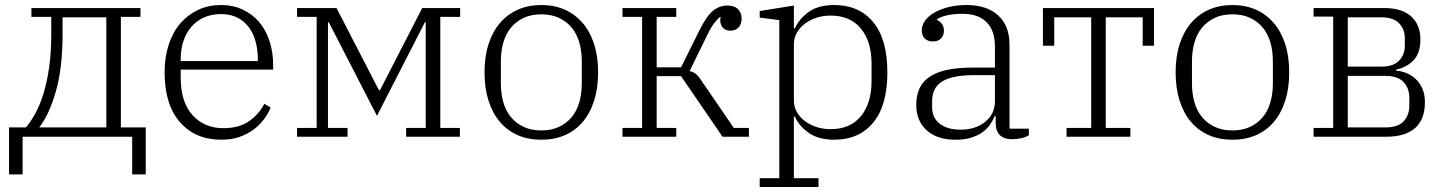

<svg xmlns="http://www.w3.org/2000/svg" viewBox="-20 -544 5744 764"><path d="M16 -37H83Q102 -59 120.5 -92.5Q139 -126 153 -171.5Q167 -217 175.5 -275.5Q184 -334 184 -408V-477H105V-512H539V-477H461V-37H560V150H506V0H70V150H16ZM403 -37V-475H229V-408Q229 -273 202 -179.5Q175 -86 136 -37Z M861 12Q757 12 696 -58Q635 -128 635 -256Q635 -317 651.5 -367Q668 -417 698 -451.5Q728 -486 769 -505Q810 -524 859 -524Q907 -524 945.5 -506Q984 -488 1011 -456.5Q1038 -425 1052.5 -380.5Q1067 -336 1067 -284V-267H699V-235Q699 -138 746 -86Q793 -34 869 -34Q932 -34 971.5 -62Q1011 -90 1032 -131L1057 -116Q1047 -92 1030 -69Q1013 -46 988.5 -28Q964 -10 932.5 1Q901 12 861 12ZM699 -301H1006V-307Q1006 -346 997 -379Q988 -412 969.5 -436.5Q951 -461 923.5 -474.5Q896 -488 859 -488Q822 -488 792.5 -475Q763 -462 742 -438Q721 -414 710 -381Q699 -348 699 -308Z M1162 -35H1240V-477H1162V-512H1319L1488 -185H1492L1660 -512H1811V-477H1732V-35H1810V0H1596V-35H1674V-456H1671L1480 -83L1288 -456H1285V-35H1363V0H1162Z M2134 -25Q2174 -25 2204 -39Q2234 -53 2254.5 -77.5Q2275 -102 2285 -136.5Q2295 -171 2295 -213V-299Q2295 -341 2285 -375.5Q2275 -410 2254.5 -434.5Q2234 -459 2204 -473Q2174 -487 2134 -487Q2094 -487 2064 -473Q2034 -459 2013.5 -434.5Q1993 -410 1983 -375.5Q1973 -341 1973 -299V-213Q1973 -171 1983 -136.5Q1993 -102 2013.5 -77.5Q2034 -53 2064 -39Q2094 -25 2134 -25ZM2134 12Q2082 12 2040.5 -6Q1999 -24 1969.5 -58.5Q1940 -93 1924 -143Q1908 -193 1908 -256Q1908 -319 1924 -368.5Q1940 -418 1969.5 -452.5Q1999 -487 2040.5 -505.5Q2082 -524 2134 -524Q2186 -524 2227.5 -505.5Q2269 -487 2298.5 -452.5Q2328 -418 2344 -368.5Q2360 -319 2360 -256Q2360 -193 2344 -143Q2328 -93 2298.5 -58.5Q2269 -24 2227.5 -6Q2186 12 2134 12Z M2457 -35H2535V-477H2457V-512H2671V-477H2593V-276H2690L2762 -421Q2791 -480 2817 -501Q2843 -522 2874 -522Q2902 -522 2916.5 -507.5Q2931 -493 2931 -470Q2931 -448 2919 -435Q2907 -422 2887 -422Q2867 -422 2856.5 -433.5Q2846 -445 2846 -464Q2846 -466 2846 -468.5Q2846 -471 2848 -476L2846 -477Q2836 -470 2823 -453.5Q2810 -437 2795 -406L2724 -261Q2749 -257 2767 -229L2900 -35H2960V0H2855L2690 -241H2593V-35H2671V0H2457Z M3003 165H3081V-464L3003 -474V-500L3139 -522V-431H3143Q3160 -469 3198 -496.5Q3236 -524 3300 -524Q3398 -524 3454.5 -456Q3511 -388 3511 -256Q3511 -124 3454.5 -56Q3398 12 3300 12Q3237 12 3198 -15.5Q3159 -43 3143 -80H3139V165H3237V200H3003ZM3285 -30Q3363 -30 3405.5 -81.5Q3448 -133 3448 -221V-291Q3448 -379 3405.5 -430.5Q3363 -482 3285 -482Q3257 -482 3231 -474Q3205 -466 3184.5 -451Q3164 -436 3151.5 -415Q3139 -394 3139 -367V-145Q3139 -118 3151.5 -97Q3164 -76 3184.5 -61Q3205 -46 3231 -38Q3257 -30 3285 -30Z M3782 12Q3709 12 3667.5 -25.5Q3626 -63 3626 -126Q3626 -163 3638 -190.5Q3650 -218 3677 -237Q3704 -256 3746.5 -265.5Q3789 -275 3850 -275H3939V-358Q3939 -422 3906 -455.5Q3873 -489 3810 -489Q3774 -489 3748 -483Q3722 -477 3708 -467V-465Q3719 -460 3727.5 -449.5Q3736 -439 3736 -422Q3736 -402 3724 -390.5Q3712 -379 3692 -379Q3672 -379 3660 -390.5Q3648 -402 3648 -424Q3648 -443 3660.5 -461Q3673 -479 3696.5 -493Q3720 -507 3753 -515.5Q3786 -524 3827 -524Q3906 -524 3951.5 -483Q3997 -442 3997 -366V-32H4074V-6Q4064 1 4045.5 5.5Q4027 10 4008 10Q3942 10 3942 -56V-82H3938Q3931 -65 3919.5 -48Q3908 -31 3889 -17.5Q3870 -4 3844 4Q3818 12 3782 12ZM3803 -28Q3861 -28 3900 -59Q3939 -90 3939 -143V-245H3858Q3810 -245 3777.5 -238Q3745 -231 3725.5 -217.5Q3706 -204 3697.5 -184.5Q3689 -165 3689 -140V-117Q3689 -76 3719 -52Q3749 -28 3803 -28Z M4224 -35H4322V-475H4175V-362H4130V-512H4572V-362H4527V-475H4380V-35H4478V0H4224Z M4884 -25Q4924 -25 4954 -39Q4984 -53 5004.5 -77.5Q5025 -102 5035 -136.5Q5045 -171 5045 -213V-299Q5045 -341 5035 -375.5Q5025 -410 5004.5 -434.5Q4984 -459 4954 -473Q4924 -487 4884 -487Q4844 -487 4814 -473Q4784 -459 4763.5 -434.5Q4743 -410 4733 -375.5Q4723 -341 4723 -299V-213Q4723 -171 4733 -136.5Q4743 -102 4763.5 -77.5Q4784 -53 4814 -39Q4844 -25 4884 -25ZM4884 12Q4832 12 4790.5 -6Q4749 -24 4719.5 -58.5Q4690 -93 4674 -143Q4658 -193 4658 -256Q4658 -319 4674 -368.5Q4690 -418 4719.5 -452.5Q4749 -487 4790.5 -505.5Q4832 -524 4884 -524Q4936 -524 4977.5 -505.5Q5019 -487 5048.5 -452.5Q5078 -418 5094 -368.5Q5110 -319 5110 -256Q5110 -193 5094 -143Q5078 -93 5048.5 -58.5Q5019 -24 4977.5 -6Q4936 12 4884 12Z M5207 -35H5285V-478H5207V-512H5488Q5559 -512 5595.5 -478.5Q5632 -445 5632 -387Q5632 -333 5605 -304.5Q5578 -276 5535 -267V-263Q5559 -261 5579.5 -252Q5600 -243 5616 -227Q5632 -211 5641 -188.5Q5650 -166 5650 -137Q5650 -69 5611 -34.5Q5572 0 5497 0H5207ZM5493 -37Q5543 -37 5565.5 -61.5Q5588 -86 5588 -124V-154Q5588 -193 5565 -217.5Q5542 -242 5493 -242H5343V-37ZM5478 -279Q5524 -279 5547 -302.5Q5570 -326 5570 -362V-392Q5570 -428 5547 -451.5Q5524 -475 5478 -475H5343V-279Z"/></svg>

Font: IBM Plex Serif Light
Style: Regular
Weight: 300
Designer: Mike Abbink, Paul van der Laan, Pieter van Rosmalen
Foundry: Bold Monday
Version: Version 3.001